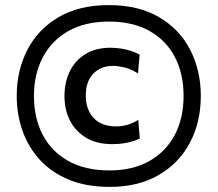

<svg xmlns="http://www.w3.org/2000/svg" viewBox="-20 -720 852 752"><path d="M409.5 12Q317.5 12 249.2 -16.5Q181 -45 135.8 -94.5Q90.5 -144 68 -208.2Q45.5 -272.5 45.5 -344Q45.5 -444 87.2 -524.8Q129 -605.5 209.5 -652.8Q290 -700 406 -700Q523.5 -700 604 -652.2Q684.5 -604.5 725.5 -523.8Q766.5 -443 766.5 -344.5Q766.5 -242 724.2 -161.8Q682 -81.5 602.2 -34.8Q522.5 12 409.5 12ZM419.5 -155.5Q359.5 -155.5 317.8 -180.2Q276 -205 254.2 -247.5Q232.5 -290 232.5 -344Q232.5 -397.5 253.2 -440.2Q274 -483 314.2 -508Q354.5 -533 412.5 -533Q433.5 -533 454.5 -529.8Q475.5 -526.5 494.2 -520.2Q513 -514 527 -506L520.5 -432.5Q490 -451 465.2 -456.5Q440.5 -462 422 -462Q375.5 -462 345.8 -431.8Q316 -401.5 316 -346Q316 -291 346.8 -258Q377.5 -225 435 -225Q458 -225 479.5 -231.2Q501 -237.5 521.5 -250.5L527.5 -177.5Q515.5 -171.5 499.2 -166.5Q483 -161.5 463 -158.5Q443 -155.5 419.5 -155.5ZM409 -52.5Q499.5 -52.5 564.5 -89Q629.5 -125.5 664.2 -191Q699 -256.5 699 -344.5Q699 -431 664.8 -496.8Q630.5 -562.5 565 -599Q499.5 -635.5 406.5 -635.5Q314 -635.5 248.5 -598.8Q183 -562 148 -496.2Q113 -430.5 113 -344Q113 -258 147 -192.5Q181 -127 247 -89.8Q313 -52.5 409 -52.5Z"/></svg>

Font: Commissioner Thin Medium
Style: Regular
Weight: 500
Version: Version 1.000